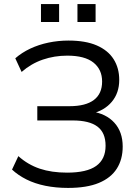

<svg xmlns="http://www.w3.org/2000/svg" viewBox="-20 -913 687 942"><path d="M314 9Q254 9 202.5 -1.5Q151 -12 110 -32.5Q69 -53 39 -81L70 -147Q117 -105 175 -85.5Q233 -66 309 -66Q406 -66 452 -99Q498 -132 498 -198Q498 -262 458 -292Q418 -322 337 -322H163V-392H321Q400 -392 440.5 -422.5Q481 -453 481 -513Q481 -572 438.5 -606Q396 -640 310 -640Q247 -640 190 -620.5Q133 -601 86 -560L55 -627Q87 -655 128.5 -674.5Q170 -694 218 -704Q266 -714 316 -714Q400 -714 455 -690Q510 -666 537.5 -622.5Q565 -579 565 -521Q565 -457 528.5 -413.5Q492 -370 428 -355V-366Q500 -356 541 -311Q582 -266 582 -194Q582 -131 553 -85.5Q524 -40 465 -15.5Q406 9 314 9ZM360 -805V-893H449V-805ZM181 -805V-893H270V-805Z"/></svg>

Font: Nunito Sans 11pt
Style: Regular
Weight: 400
Version: Version 3.101;gftools[0.9.27]